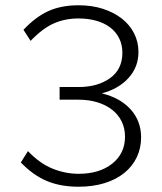

<svg xmlns="http://www.w3.org/2000/svg" viewBox="-20 -698 614 728"><path d="M278 10Q209 10 157 -12Q105 -34 59 -82L86 -125Q131 -78 179.5 -58.5Q228 -39 278 -39Q357 -39 405.5 -77.5Q454 -116 454 -180Q454 -211 441.5 -237Q429 -263 405.5 -281.5Q382 -300 349.5 -310Q317 -320 278 -320H206V-368H278Q350 -368 397 -401.5Q444 -435 444 -498Q444 -529 431.5 -553.5Q419 -578 397 -594.5Q375 -611 344.5 -619.5Q314 -628 278 -628Q226 -628 183.5 -609Q141 -590 96 -543L69 -585Q115 -634 163.5 -656Q212 -678 278 -678Q329 -678 370.5 -664.5Q412 -651 442 -627.5Q472 -604 488.5 -571.5Q505 -539 505 -501Q505 -444 467.5 -402.5Q430 -361 366 -344Q436 -327 475.5 -283Q515 -239 515 -177Q515 -136 498.5 -101.5Q482 -67 451 -42Q420 -17 376 -3.5Q332 10 278 10Z"/></svg>

Font: Celebes Light
Style: Regular
Weight: 300
Designer: Anugrah Pasau
Foundry: Lafontype
Version: Version 1.000; ttfautohint (v1.8.4)